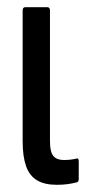

<svg xmlns="http://www.w3.org/2000/svg" viewBox="-20 -508 250 534"><path d="M138 6Q104 6 83 -6.5Q62 -19 52.5 -46Q43 -73 43 -115V-478Q43 -488 50 -488H112Q119 -488 119 -478V-115Q119 -85 128.5 -74Q138 -63 157 -63Q167 -63 176 -64Q185 -65 193 -67Q199 -69 199 -59V-10Q199 -3 194 -1Q183 2 169 4Q155 6 138 6Z"/></svg>

Font: Sofia Sans Extra Condensed Medium
Style: Regular
Weight: 500
Version: Version 4.100